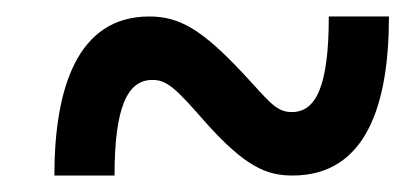

<svg xmlns="http://www.w3.org/2000/svg" viewBox="-20 -473 492 233"><path d="M46 -260H119C119 -344 135 -376 165 -376C183 -376 194 -365 229 -325C278 -270 304 -260 335 -260C425 -260 452 -347 452 -453H379C379 -367 363 -337 334 -337C314 -337 305 -352 274 -385C225 -437 198 -453 161 -453C74 -453 46 -366 46 -260Z"/></svg>

Font: Noto Serif ExtraCondensed Black
Style: Italic
Weight: 900
Width: 2
Italic angle: -12°
Designer: Monotype Design Team
Foundry: Monotype Imaging Inc.
Version: Version 2.014